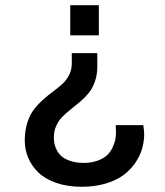

<svg xmlns="http://www.w3.org/2000/svg" viewBox="-20 -546 635 738"><path d="M250 -410.2V-525.9H359.9V-410.2ZM293.9 171.9Q239.3 171.9 196.3 157Q153.3 142.1 127.4 116.9Q101.6 91.8 88.4 60.5Q75.2 29.3 75.2 -5.9Q75.2 -43.9 85.2 -75Q95.2 -106 111.1 -126.2Q127 -146.5 146.2 -163.6Q165.5 -180.7 184.8 -194.8Q204.1 -209 220 -223.6Q235.8 -238.3 245.8 -258.1Q255.9 -277.8 255.9 -301.8V-341.8H354V-290Q354 -258.3 344.7 -232.2Q335.4 -206.1 320.8 -188.2Q306.2 -170.4 288.3 -155.3Q270.5 -140.1 252.7 -126.2Q234.9 -112.3 220.2 -97.7Q205.6 -83 196.3 -62.7Q187 -42.5 187 -18.1Q187 -6.8 188.7 3.9Q190.4 14.6 197.5 29.3Q204.6 43.9 216.3 54.4Q228 64.9 250 72.5Q272 80.1 301.8 80.1Q333 80.1 356.7 71Q380.4 62 393.1 49.1Q405.8 36.1 413.6 18.8Q421.4 1.5 423.6 -11.7Q425.8 -24.9 425.8 -38.1Q425.8 -44.4 425.3 -53.5Q424.8 -62.5 424.8 -64.9H530.8Q534.2 -41 534.2 -30.8Q534.2 -2 526.1 25.9Q518.1 53.7 499.5 80.6Q481 107.4 453.9 127.4Q426.8 147.5 385.5 159.7Q344.2 171.9 293.9 171.9Z"/></svg>

Font: Archivo Medium
Style: Regular
Weight: 500
Designer: Hector Gatti
Foundry: Omnibus-Type
Version: Version 2.001